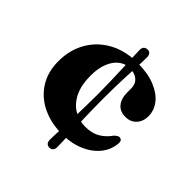

<svg xmlns="http://www.w3.org/2000/svg" viewBox="-177 -680 888 888"><g transform="rotate(45 267.0 -236.0)"><path d="M299 -249Q299 -203.5 300 -164.2Q301 -125 302.2 -91.2Q303.5 -57.5 304.8 -29.8Q306 -2 306.8 20.2Q307.5 42.5 307.5 58.5Q307.5 71.5 300.8 78.5Q294 85.5 283 85.5Q273 85.5 266 78.8Q259 72 259 57Q259 41.5 260 19.8Q261 -2 262.2 -29.5Q263.5 -57 264.5 -90.8Q265.5 -124.5 266.5 -164Q267.5 -203.5 267.5 -249Q267.5 -290.5 266.2 -326.8Q265 -363 264 -394Q263 -425 262 -450.5Q261 -476 260 -496Q259 -516 259 -530.5Q259 -543.5 266 -550.2Q273 -557 284.5 -557Q294.5 -557 301 -550.2Q307.5 -543.5 307.5 -529.5Q307.5 -515 306.8 -495Q306 -475 304.8 -449.8Q303.5 -424.5 302 -393.8Q300.5 -363 299.8 -326.8Q299 -290.5 299 -249ZM505 -341.5Q505 -307.5 485 -285.5Q465 -263.5 431 -263.5Q395.5 -263.5 376.5 -286.8Q357.5 -310 357.5 -350V-376Q357.5 -405 338.2 -421.5Q319 -438 286 -438Q257.5 -438 234 -420Q210.5 -402 196.5 -367.8Q182.5 -333.5 182.5 -284Q182.5 -224 202.2 -183Q222 -142 256 -121Q290 -100 333 -100Q376 -100 405.5 -117.8Q435 -135.5 455.5 -165.5Q464.5 -173 469.8 -176Q475 -179 480 -178.5Q487.5 -178 492 -173Q496.5 -168 496 -157Q493.5 -112.5 465.5 -77Q437.5 -41.5 389.8 -20.8Q342 0 280 0Q208 0 151.2 -27.5Q94.5 -55 62.2 -106Q30 -157 30 -227Q30 -300 62.5 -357.2Q95 -414.5 154.8 -447.5Q214.5 -480.5 294.5 -480.5Q360.5 -480.5 407.8 -461.8Q455 -443 480 -411.5Q505 -380 505 -341.5Z"/></g></svg>

Font: Fraunces
Style: Bold
Weight: 700
Version: Version 1.000;[b76b70a41]